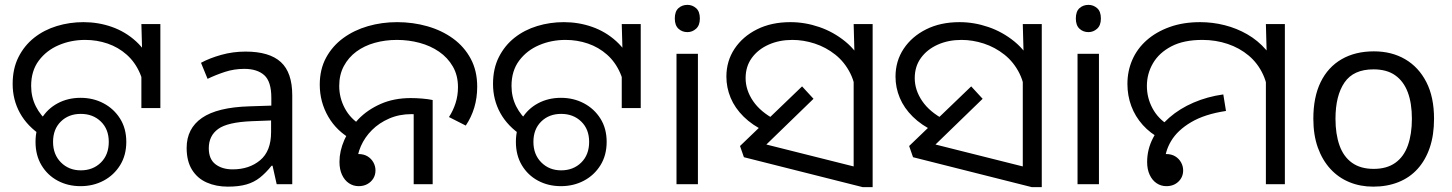

<svg xmlns="http://www.w3.org/2000/svg" viewBox="-20 -757 5967 789"><path d="M153 -198Q92 -238 62 -292.5Q32 -347 32 -412Q32 -475 56 -522.5Q80 -570 120.5 -602Q161 -634 213.5 -650Q266 -666 323 -666Q384 -666 439.5 -646.5Q495 -627 538.5 -587.5Q582 -548 607 -488.5Q632 -429 632 -348H575Q575 -410 555 -456Q535 -502 500.5 -532.5Q466 -563 422 -578Q378 -593 330 -593Q272 -593 221.5 -571.5Q171 -550 139.5 -508Q108 -466 108 -404Q108 -358 127.5 -319.5Q147 -281 181 -254L153 -198ZM561 -475 565 -513 561 -658H639V-313H561ZM311 8Q259 8 217 -14.5Q175 -37 150.5 -78Q126 -119 126 -174Q126 -229 150.5 -269.5Q175 -310 217 -332.5Q259 -355 311 -355Q363 -355 405.5 -332.5Q448 -310 473.5 -269.5Q499 -229 499 -174Q499 -119 473.5 -78Q448 -37 405.5 -14.5Q363 8 311 8ZM312 -57Q362 -57 394.5 -89Q427 -121 427 -174Q427 -226 394.5 -257.5Q362 -289 312 -289Q262 -289 230 -257.5Q198 -226 198 -174Q198 -122 230.5 -89.5Q263 -57 312 -57Z M989 -545Q1087 -545 1134 -502Q1181 -459 1181 -365V0H1117L1100 -76H1096Q1073 -47 1048.5 -27.5Q1024 -8 992.5 1Q961 10 916 10Q868 10 829.5 -7Q791 -24 769 -59.5Q747 -95 747 -149Q747 -229 810 -272.5Q873 -316 1004 -320L1095 -323V-355Q1095 -422 1066 -448Q1037 -474 984 -474Q942 -474 904 -461.5Q866 -449 833 -433L806 -499Q841 -518 889 -531.5Q937 -545 989 -545ZM1015 -259Q915 -255 876.5 -227Q838 -199 838 -148Q838 -103 865.5 -82Q893 -61 936 -61Q1004 -61 1049 -98.5Q1094 -136 1094 -214V-262Z M1429 -182Q1364 -217 1329 -277.5Q1294 -338 1294 -409Q1294 -472 1320 -520Q1346 -568 1390.5 -600.5Q1435 -633 1492 -649.5Q1549 -666 1612 -666Q1677 -666 1736.5 -649Q1796 -632 1842 -598.5Q1888 -565 1914.5 -515.5Q1941 -466 1941 -401Q1941 -355 1929 -315Q1917 -275 1894 -241L1825 -276Q1842 -302 1852 -333Q1862 -364 1862 -399Q1862 -447 1841 -483.5Q1820 -520 1784.5 -544.5Q1749 -569 1704 -581Q1659 -593 1611 -593Q1563 -593 1520 -581Q1477 -569 1444.5 -545Q1412 -521 1393 -485.5Q1374 -450 1374 -404Q1374 -355 1397 -312Q1420 -269 1463 -243L1429 -182ZM1454 8Q1432 8 1414 -4Q1396 -16 1385.5 -38.5Q1375 -61 1375 -92Q1375 -136 1395 -182Q1415 -228 1452.5 -267Q1490 -306 1544.5 -330Q1599 -354 1668 -354Q1690 -354 1714.5 -352Q1739 -350 1758 -346V0H1680V-310L1725 -283Q1710 -286 1696.5 -287Q1683 -288 1671 -288Q1621 -288 1579.5 -270Q1538 -252 1508.5 -222.5Q1479 -193 1463 -156.5Q1447 -120 1447 -84Q1447 -69 1454 -56.5Q1461 -44 1469 -33L1411 -96Q1413 -106 1419.5 -112Q1426 -118 1435 -121Q1444 -124 1453 -124Q1475 -124 1490.5 -114.5Q1506 -105 1514.5 -89.5Q1523 -74 1523 -57Q1523 -38 1514 -23.5Q1505 -9 1489.5 -0.5Q1474 8 1454 8Z M2127 -198Q2066 -238 2036 -292.5Q2006 -347 2006 -412Q2006 -475 2030 -522.5Q2054 -570 2094.5 -602Q2135 -634 2187.5 -650Q2240 -666 2297 -666Q2358 -666 2413.5 -646.5Q2469 -627 2512.5 -587.5Q2556 -548 2581 -488.5Q2606 -429 2606 -348H2549Q2549 -410 2529 -456Q2509 -502 2474.5 -532.5Q2440 -563 2396 -578Q2352 -593 2304 -593Q2246 -593 2195.5 -571.5Q2145 -550 2113.5 -508Q2082 -466 2082 -404Q2082 -358 2101.5 -319.5Q2121 -281 2155 -254L2127 -198ZM2535 -475 2539 -513 2535 -658H2613V-313H2535ZM2285 8Q2233 8 2191 -14.5Q2149 -37 2124.5 -78Q2100 -119 2100 -174Q2100 -229 2124.5 -269.5Q2149 -310 2191 -332.5Q2233 -355 2285 -355Q2337 -355 2379.5 -332.5Q2422 -310 2447.5 -269.5Q2473 -229 2473 -174Q2473 -119 2447.5 -78Q2422 -37 2379.5 -14.5Q2337 8 2285 8ZM2286 -57Q2336 -57 2368.5 -89Q2401 -121 2401 -174Q2401 -226 2368.5 -257.5Q2336 -289 2286 -289Q2236 -289 2204 -257.5Q2172 -226 2172 -174Q2172 -122 2204.5 -89.5Q2237 -57 2286 -57Z M2848 -536V0H2760V-536ZM2805 -737Q2825 -737 2840.5 -723.5Q2856 -710 2856 -681Q2856 -653 2840.5 -639Q2825 -625 2805 -625Q2783 -625 2768 -639Q2753 -653 2753 -681Q2753 -710 2768 -723.5Q2783 -737 2805 -737Z M3125 -217Q3072 -242 3036 -277.5Q3000 -313 2982.5 -355Q2965 -397 2965 -442Q2965 -506 2998.5 -556.5Q3032 -607 3091 -636.5Q3150 -666 3228 -666Q3288 -666 3346.5 -646Q3405 -626 3453.5 -586.5Q3502 -547 3530.5 -487Q3559 -427 3559 -347L3498 -344Q3498 -408 3474.5 -455Q3451 -502 3412.5 -532.5Q3374 -563 3328 -578Q3282 -593 3236 -593Q3182 -593 3138.5 -573.5Q3095 -554 3069.5 -519Q3044 -484 3044 -436Q3044 -387 3074.5 -342Q3105 -297 3166 -265L3125 -217ZM3488 -482 3492 -510 3488 -658H3566V12H3525L3037 -111L3021 -157L3276 -402L3323 -351L3093 -128L3086 -174L3548 -58L3488 -6Z M3820 -217Q3767 -242 3731 -277.5Q3695 -313 3677.5 -355Q3660 -397 3660 -442Q3660 -506 3693.5 -556.5Q3727 -607 3786 -636.5Q3845 -666 3923 -666Q3983 -666 4041.5 -646Q4100 -626 4148.5 -586.5Q4197 -547 4225.5 -487Q4254 -427 4254 -347L4193 -344Q4193 -408 4169.5 -455Q4146 -502 4107.5 -532.5Q4069 -563 4023 -578Q3977 -593 3931 -593Q3877 -593 3833.5 -573.5Q3790 -554 3764.5 -519Q3739 -484 3739 -436Q3739 -387 3769.5 -342Q3800 -297 3861 -265L3820 -217ZM4183 -482 4187 -510 4183 -658H4261V12H4220L3732 -111L3716 -157L3971 -402L4018 -351L3788 -128L3781 -174L4243 -58L4183 -6Z M4496 -536V0H4408V-536ZM4453 -737Q4473 -737 4488.5 -723.5Q4504 -710 4504 -681Q4504 -653 4488.5 -639Q4473 -625 4453 -625Q4431 -625 4416 -639Q4401 -653 4401 -681Q4401 -710 4416 -723.5Q4431 -737 4453 -737Z M4751 -186Q4707 -209 4676 -243.5Q4645 -278 4629 -321Q4613 -364 4613 -412Q4613 -465 4633 -511Q4653 -557 4692 -591.5Q4731 -626 4786.5 -646Q4842 -666 4912 -666Q4963 -666 5012.5 -653.5Q5062 -641 5105.5 -616Q5149 -591 5182.5 -552.5Q5216 -514 5235 -463Q5254 -412 5254 -347L5192 -344Q5192 -404 5170.5 -450.5Q5149 -497 5111.5 -528.5Q5074 -560 5025 -576.5Q4976 -593 4921 -593Q4844 -593 4793.5 -566.5Q4743 -540 4718 -497Q4693 -454 4693 -404Q4693 -355 4716 -312Q4739 -269 4782 -243L4751 -186ZM5182 -471 5186 -511 5182 -658H5260V0H5182ZM4773 8Q4751 8 4733 -4Q4715 -16 4704.5 -38.5Q4694 -61 4694 -91Q4694 -143 4718 -189.5Q4742 -236 4785 -273.5Q4828 -311 4885 -335.5Q4942 -360 5007 -369L5018 -301Q4931 -288 4875 -255Q4819 -222 4792.5 -177.5Q4766 -133 4766 -84Q4766 -70 4772.5 -56Q4779 -42 4787 -30L4708 -64Q4708 -93 4726.5 -108.5Q4745 -124 4772 -124Q4794 -124 4809.5 -114.5Q4825 -105 4833.5 -89.5Q4842 -74 4842 -57Q4842 -29 4822.5 -10.5Q4803 8 4773 8Z M5873 -269Q5873 -202 5855.5 -150.5Q5838 -99 5805.5 -63Q5773 -27 5726.5 -8.5Q5680 10 5623 10Q5570 10 5525 -8.5Q5480 -27 5447 -63Q5414 -99 5395.5 -150.5Q5377 -202 5377 -269Q5377 -358 5407 -419.5Q5437 -481 5493 -513.5Q5549 -546 5626 -546Q5699 -546 5754.5 -513.5Q5810 -481 5841.5 -419.5Q5873 -358 5873 -269ZM5468 -269Q5468 -206 5484.5 -159.5Q5501 -113 5536 -88Q5571 -63 5625 -63Q5679 -63 5714 -88Q5749 -113 5765.5 -159.5Q5782 -206 5782 -269Q5782 -333 5765 -378Q5748 -423 5713.5 -447.5Q5679 -472 5624 -472Q5542 -472 5505 -418Q5468 -364 5468 -269Z"/></svg>

Font: loriya25
Style: Book
Weight: 400
Designer: Jelle Bosma - Monotype Design Team
Foundry: Monotype Imaging Inc.
Version: Version 2.003